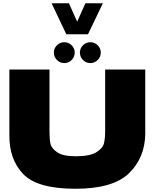

<svg xmlns="http://www.w3.org/2000/svg" viewBox="-20 -1157 960 1187"><path d="M630 -727H878V-329Q876 -182 777.5 -86Q679 10 446 10Q210 10 123 -81.5Q36 -173 38 -322V-727H286V-338Q286 -294 292.5 -266.5Q299 -239 334.5 -215Q370 -191 449 -191Q535 -191 575 -215.5Q615 -240 622.5 -270Q630 -300 630 -347ZM313 -832Q313 -858 332 -877Q351 -896 378 -896Q404 -896 423 -877Q442 -858 442 -832Q442 -805 423 -786Q404 -767 378 -767Q351 -767 332 -786Q313 -805 313 -832ZM474 -832Q474 -858 493 -877Q512 -896 539 -896Q565 -896 584 -877Q603 -858 603 -832Q603 -805 584 -786Q565 -767 539 -767Q512 -767 493 -786Q474 -805 474 -832ZM457 -1023 508 -1137H616L524 -945H390L299 -1137H406Z"/></svg>

Font: Mantou Sans
Style: Regular
Weight: 400
Designer: Mant0u / artakana
Foundry: Mant0u / artakana
Version: Version 1.001;October 22, 2023;FontCreator 14.0.0.2901 64-bi